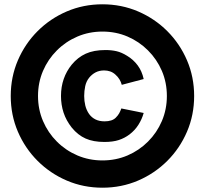

<svg xmlns="http://www.w3.org/2000/svg" viewBox="-20 -804 954 894"><path d="M457 70Q368.5 70 291 36.8Q213.5 3.5 155 -55Q96.5 -113.5 63.2 -191Q30 -268.5 30 -357Q30 -445.5 63.2 -523Q96.5 -600.5 155 -659Q213.5 -717.5 291 -750.8Q368.5 -784 457 -784Q545.5 -784 623 -750.8Q700.5 -717.5 759 -659Q817.5 -600.5 850.8 -523Q884 -445.5 884 -357Q884 -268.5 850.8 -191Q817.5 -113.5 759 -55Q700.5 3.5 623 36.8Q545.5 70 457 70ZM466 -143Q414.5 -143 378.5 -159Q342.5 -175 314 -210Q288 -243 276 -279.5Q264 -316 264 -357Q264 -400 276.8 -436.5Q289.5 -473 314 -503Q342 -537 379.2 -554Q416.5 -571 471 -571Q499.5 -571 523 -565.5Q546.5 -560 572 -544Q600.5 -527 620.8 -500Q641 -473 649 -436L547 -409Q543.5 -422.5 536.2 -434.5Q529 -446.5 517 -457Q506 -467 492.8 -471.5Q479.5 -476 465 -476Q442.5 -476 425.2 -467Q408 -458 395 -442Q381.5 -425 376.8 -402.8Q372 -380.5 372 -357Q372 -334 377.2 -312.5Q382.5 -291 395 -273Q407 -256.5 424.8 -247.8Q442.5 -239 467 -239Q502 -239 519 -256Q529.5 -266.5 535 -276.5Q540.5 -286.5 545 -299L649 -278Q641 -249 624.5 -223Q608 -197 583 -178Q560.5 -161 533.2 -152Q506 -143 466 -143ZM457 -57Q519.5 -57 573.8 -80.2Q628 -103.5 669.2 -144.8Q710.5 -186 733.8 -240.5Q757 -295 757 -357Q757 -419.5 733.8 -473.8Q710.5 -528 669.2 -569.2Q628 -610.5 573.8 -633.8Q519.5 -657 457 -657Q395 -657 340.5 -633.8Q286 -610.5 244.8 -569.2Q203.5 -528 180.2 -473.8Q157 -419.5 157 -357Q157 -295 180.2 -240.5Q203.5 -186 244.8 -144.8Q286 -103.5 340.5 -80.2Q395 -57 457 -57Z"/></svg>

Font: Manrope ExtraLight ExtraBold
Style: Regular
Weight: 800
Version: Version 4.504